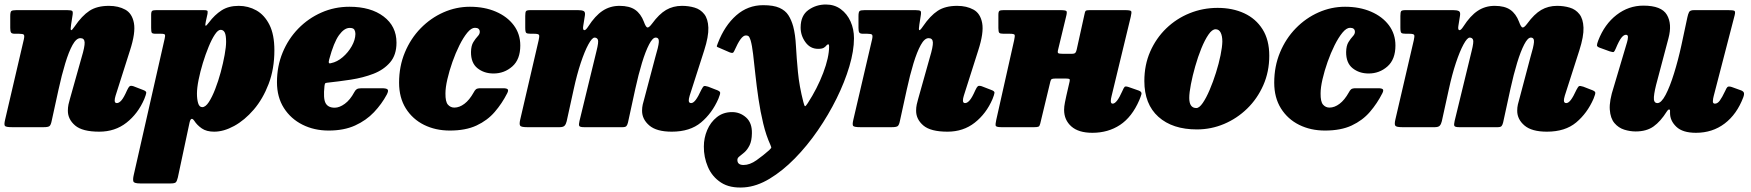

<svg xmlns="http://www.w3.org/2000/svg" viewBox="-30 -565 7779 853"><path d="M43 -520H268.5Q287.5 -520 291.2 -515.8Q295 -511.5 292 -495L286 -456.5Q282 -432.5 285.8 -431Q289.5 -429.5 302 -448Q334 -495 367.5 -517Q401 -539 454 -539Q496 -539 526.5 -522.2Q557 -505.5 565 -462.5Q573 -419.5 547.5 -341L483.5 -140Q479.5 -127 479.5 -118.5Q479.5 -107 489 -107Q499 -107 509.8 -119.5Q520.5 -132 534.5 -164Q541 -178 545.8 -181.8Q550.5 -185.5 562.5 -182L606.5 -165Q620.5 -160 619.8 -152.5Q619 -145 611 -125Q583 -60 532 -20Q481 20 411 20Q336 20 303.8 -7.5Q271.5 -35 271.5 -73Q271.5 -87.5 274.2 -100.8Q277 -114 280.5 -125L332.5 -310Q347 -358 346 -376.8Q345 -395.5 327 -395.5Q309 -395.5 292.2 -365.2Q275.5 -335 259.8 -283.2Q244 -231.5 230 -167L199.5 -27.5Q196 -10 190 -5Q184 0 164 0H23.5Q-4 0 -8.2 -5.8Q-12.5 -11.5 -7.5 -32.5L76 -390.5Q79.5 -406.5 75.8 -410.8Q72 -415 55 -415H36Q22.5 -415 19 -420.5Q15.5 -426 15.5 -441V-493.5Q15.5 -511.5 20.2 -515.8Q25 -520 43 -520Z M664.5 -520H875.5Q886.5 -520 890.2 -517.8Q894 -515.5 892 -504L884.5 -470Q881 -454 883.2 -451Q885.5 -448 898.5 -465.5Q923.5 -499 954.5 -519Q985.5 -539 1030.5 -539Q1073 -539 1109 -518.8Q1145 -498.5 1167 -455Q1189 -411.5 1189 -341.5Q1189 -259 1163.5 -192.2Q1138 -125.5 1097.5 -78.2Q1057 -31 1010.5 -5.5Q964 20 921.5 20Q887.5 20 866.5 5.5Q845.5 -9 833 -28.5Q818.5 -49 812 -20L760 224Q756 240.5 750.8 245.2Q745.5 250 727.5 250H593.5Q566 250 562.8 241.5Q559.5 233 564 213L701.5 -393Q704.5 -406 702.8 -410.5Q701 -415 686 -415H662Q647 -415 644.2 -419.8Q641.5 -424.5 641.5 -441V-499Q641.5 -513.5 646.2 -516.8Q651 -520 664.5 -520ZM845 -149Q845 -124.5 850.2 -106.8Q855.5 -89 868.5 -89Q883 -89 897.8 -111.5Q912.5 -134 926.2 -169.5Q940 -205 950.8 -245Q961.5 -285 968 -321Q974.5 -357 974.5 -379Q974.5 -408.5 968.5 -420.5Q962.5 -432.5 950 -432.5Q938.5 -432.5 924.5 -411.5Q910.5 -390.5 896.8 -357Q883 -323.5 871.2 -285Q859.5 -246.5 852.2 -210.2Q845 -174 845 -149Z M1200.5 -200Q1200.5 -270.5 1225.5 -331.2Q1250.5 -392 1295 -437.8Q1339.5 -483.5 1397.8 -509.2Q1456 -535 1522.5 -535Q1617 -535 1674.2 -491.8Q1731.5 -448.5 1731.5 -375.5Q1731.5 -321 1703.2 -288Q1675 -255 1629 -237.2Q1583 -219.5 1529 -211.2Q1475 -203 1423.5 -197.5Q1416 -197 1414.2 -193.8Q1412.5 -190.5 1411.5 -182.5Q1405.5 -127 1416.5 -106.8Q1427.5 -86.5 1457 -86.5Q1478 -86.5 1501.8 -103.8Q1525.5 -121 1544 -155.5Q1548.5 -164.5 1555 -168.8Q1561.5 -173 1576.5 -173H1665.5Q1687.5 -173 1692.2 -167.2Q1697 -161.5 1688.5 -145Q1666 -103 1631.5 -66.5Q1597 -30 1547.5 -7.5Q1498 15 1430 15Q1366 15 1314 -11Q1262 -37 1231.2 -85.2Q1200.5 -133.5 1200.5 -200ZM1441 -284.5Q1468 -290 1492.5 -311Q1517 -332 1532.8 -360Q1548.5 -388 1549 -414Q1549 -424.5 1544.5 -432.8Q1540 -441 1523.5 -441Q1499.5 -441 1476.2 -409Q1453 -377 1432.5 -301Q1429.5 -289.5 1431 -285.8Q1432.5 -282 1441 -284.5Z M2281.5 -363Q2281.5 -301 2246 -269.8Q2210.5 -238.5 2162.5 -238.5Q2120.5 -238.5 2091.2 -262Q2062 -285.5 2062.5 -334Q2063 -362 2072.8 -377.8Q2082.5 -393.5 2092 -403.5Q2101.5 -413.5 2101.5 -423Q2101.5 -441.5 2080 -441.5Q2064 -441.5 2046.2 -420Q2028.5 -398.5 2011.2 -364Q1994 -329.5 1980 -289.8Q1966 -250 1957.5 -213Q1949 -176 1949 -150Q1948.5 -113 1960 -100Q1971.5 -87 1988.5 -87Q2011 -87 2033.2 -103.8Q2055.5 -120.5 2074.5 -154.5Q2079 -163.5 2084.5 -168.2Q2090 -173 2105.5 -173H2204.5Q2220.5 -173 2225.2 -168.5Q2230 -164 2223.5 -151Q2200.5 -105.5 2168 -67.8Q2135.5 -30 2087.2 -7.5Q2039 15 1968.5 15Q1905 15 1854 -10.2Q1803 -35.5 1773 -83.2Q1743 -131 1743 -197.5Q1743 -270.5 1768.8 -332.2Q1794.5 -394 1839 -439.5Q1883.5 -485 1940 -510Q1996.5 -535 2057.5 -535Q2122.5 -535 2173 -513.2Q2223.5 -491.5 2252.5 -452.8Q2281.5 -414 2281.5 -363Z M2326.5 -520H2538Q2554.5 -520 2562.8 -516Q2571 -512 2568.5 -496L2561 -449Q2558.5 -432.5 2565.2 -431Q2572 -429.5 2583.5 -447.5Q2614 -495 2647.2 -517Q2680.5 -539 2722.5 -539Q2766.5 -539 2791.8 -521.5Q2817 -504 2830.5 -468.5Q2839.5 -443.5 2846.5 -442.8Q2853.5 -442 2867 -460Q2898 -502.5 2929.2 -520.8Q2960.5 -539 3000 -539Q3029.5 -539 3055.8 -531.2Q3082 -523.5 3098.8 -502.2Q3115.5 -481 3117 -442.2Q3118.5 -403.5 3098.5 -341L3034 -140Q3031.5 -132.5 3030.8 -127Q3030 -121.5 3030 -118.5Q3030 -107 3040.5 -107Q3050 -107 3060.8 -121Q3071.5 -135 3086 -166.5Q3093 -180 3097.2 -182.2Q3101.5 -184.5 3116 -180L3148 -167.5Q3167.5 -161 3169.2 -154.8Q3171 -148.5 3161.5 -126Q3133.5 -62 3084.5 -21Q3035.5 20 2954.5 20Q2887 20 2854.8 -7.5Q2822.5 -35 2822.5 -73Q2822.5 -87.5 2825.5 -100.8Q2828.5 -114 2832 -125L2881 -310Q2895.5 -358 2897 -378Q2898.5 -398 2883 -398Q2869.5 -398 2853.8 -367.8Q2838 -337.5 2822.2 -286Q2806.5 -234.5 2792.5 -170.5L2760 -21Q2757.5 -10.5 2753.2 -5.2Q2749 0 2736 0H2565Q2546.5 0 2543.5 -5.5Q2540.5 -11 2544.5 -27.5L2620 -338Q2630.5 -379.5 2626.2 -388.8Q2622 -398 2611.5 -398Q2600.5 -398 2584 -367.8Q2567.5 -337.5 2550.2 -285.8Q2533 -234 2519 -169.5L2487.5 -26Q2484.5 -13.5 2478.5 -6.8Q2472.5 0 2456.5 0H2311.5Q2285 0 2280.8 -6.8Q2276.5 -13.5 2281 -33L2363 -386Q2367 -403.5 2365 -409.2Q2363 -415 2343.5 -415H2328.5Q2312.5 -415 2308 -418.8Q2303.5 -422.5 2303.5 -442V-494Q2303.5 -510.5 2306.8 -515.2Q2310 -520 2326.5 -520Z M3604.5 -348Q3569.5 -348 3548 -378Q3526.5 -408 3527 -444Q3527.5 -496.5 3561.8 -520.8Q3596 -545 3639 -545Q3677.5 -545 3705.5 -524.2Q3733.5 -503.5 3748.8 -469.5Q3764 -435.5 3764 -395Q3764 -339.5 3743.5 -270.2Q3723 -201 3687 -128Q3651 -55 3603.5 14Q3556 83 3501.2 138.8Q3446.5 194.5 3389.2 229Q3332 263.5 3276.5 267.5Q3213 272 3173.2 246Q3133.5 220 3115 176.5Q3096.5 133 3097 86Q3097 48 3111.8 13Q3126.5 -22 3154.8 -44.5Q3183 -67 3222.5 -67Q3258 -67 3284.8 -43Q3311.5 -19 3310.5 27Q3310 61 3300 80.8Q3290 100.5 3277.5 111.5Q3265 122.5 3255.5 129.5Q3246 136.5 3246 145Q3245.5 168 3273.5 168Q3301 168 3331 146.8Q3361 125.5 3387.5 102Q3395 94.5 3396.2 92.2Q3397.5 90 3393 79.5Q3373.5 37 3360.8 -16.2Q3348 -69.5 3339.8 -125.5Q3331.5 -181.5 3326 -233.2Q3320.5 -285 3315.8 -324.8Q3311 -364.5 3305 -385Q3302.5 -393 3298.8 -400.2Q3295 -407.5 3283.5 -407.5Q3272.5 -407.5 3260.2 -391Q3248 -374.5 3231.5 -337.5Q3228.5 -330.5 3223.8 -330Q3219 -329.5 3211.5 -332.5L3162 -354Q3153 -357 3154.8 -361.2Q3156.5 -365.5 3159.5 -374Q3189.5 -451.5 3241 -496.8Q3292.5 -542 3360.5 -542Q3406.5 -542 3432.8 -530.2Q3459 -518.5 3472.5 -497.5Q3486 -476.5 3494 -447.5Q3503.5 -412 3506.2 -360Q3509 -308 3515 -245Q3521 -182 3539 -112Q3543.5 -94 3546.5 -93.2Q3549.5 -92.5 3558.5 -106.5Q3601 -172 3627.2 -241Q3653.5 -310 3653.5 -359Q3653.5 -368 3650 -368Q3645 -368 3641.5 -363Q3638 -358 3630.2 -353Q3622.5 -348 3604.5 -348Z M3811.5 -520H4037Q4056 -520 4059.8 -515.8Q4063.5 -511.5 4060.5 -495L4054.5 -456.5Q4050.5 -432.5 4054.2 -431Q4058 -429.5 4070.5 -448Q4102.5 -495 4136 -517Q4169.5 -539 4222.5 -539Q4264.5 -539 4295 -522.2Q4325.5 -505.5 4333.5 -462.5Q4341.5 -419.5 4316 -341L4252 -140Q4248 -127 4248 -118.5Q4248 -107 4257.5 -107Q4267.5 -107 4278.2 -119.5Q4289 -132 4303 -164Q4309.5 -178 4314.2 -181.8Q4319 -185.5 4331 -182L4375 -165Q4389 -160 4388.2 -152.5Q4387.5 -145 4379.5 -125Q4351.5 -60 4300.5 -20Q4249.5 20 4179.5 20Q4104.5 20 4072.2 -7.5Q4040 -35 4040 -73Q4040 -87.5 4042.8 -100.8Q4045.5 -114 4049 -125L4101 -310Q4115.5 -358 4114.5 -376.8Q4113.5 -395.5 4095.5 -395.5Q4077.5 -395.5 4060.8 -365.2Q4044 -335 4028.2 -283.2Q4012.5 -231.5 3998.5 -167L3968 -27.5Q3964.5 -10 3958.5 -5Q3952.5 0 3932.5 0H3792Q3764.5 0 3760.2 -5.8Q3756 -11.5 3761 -32.5L3844.5 -390.5Q3848 -406.5 3844.2 -410.8Q3840.5 -415 3823.5 -415H3804.5Q3791 -415 3787.5 -420.5Q3784 -426 3784 -441V-493.5Q3784 -511.5 3788.8 -515.8Q3793.5 -520 3811.5 -520Z M4993.5 -490 4908.5 -138.5Q4905 -125.5 4905 -116Q4905 -104.5 4913.5 -104.5Q4931.5 -104.5 4956 -160Q4962.5 -175.5 4966.5 -179.2Q4970.5 -183 4985 -178L5029.5 -162.5Q5044 -157 5041 -146.2Q5038 -135.5 5031.5 -120Q4999 -45 4946 -10Q4893 25 4823 25Q4761.5 25 4729.5 -3.5Q4697.5 -32 4697.5 -77Q4697.5 -91.5 4701.2 -110Q4705 -128.5 4707.5 -140L4722 -203Q4724 -211.5 4721 -213.8Q4718 -216 4706.5 -216H4658Q4647 -216 4642.8 -213.8Q4638.5 -211.5 4636.5 -203L4591.5 -16Q4589 -5 4584 -2.5Q4579 0 4565 0H4419Q4395 0 4393.5 -7Q4392 -14 4396 -32L4475.5 -386Q4479.5 -404.5 4477.8 -409.8Q4476 -415 4457 -415H4429Q4413.5 -415 4409.5 -419.2Q4405.5 -423.5 4405.5 -440V-499Q4405.5 -513.5 4410.2 -516.8Q4415 -520 4429 -520H4680Q4705 -520 4708.2 -515.2Q4711.5 -510.5 4706 -490L4671 -345Q4667.5 -332 4671.2 -329Q4675 -326 4692 -326H4731.5Q4744 -326 4747.8 -330.8Q4751.5 -335.5 4753.5 -345L4787.5 -499Q4790 -513.5 4793.5 -516.8Q4797 -520 4811 -520H4967.5Q4992.5 -520 4995.5 -515.2Q4998.5 -510.5 4993.5 -490Z M5054 -205Q5054 -276.5 5080 -335.8Q5106 -395 5151.2 -438.8Q5196.5 -482.5 5255.2 -506.2Q5314 -530 5379.5 -530Q5446 -530 5497.8 -506Q5549.5 -482 5579.2 -434.8Q5609 -387.5 5609 -317.5Q5609 -246.5 5582.5 -186.5Q5556 -126.5 5510.8 -82.5Q5465.5 -38.5 5408 -14.2Q5350.5 10 5287.5 10Q5179 10 5116.5 -46Q5054 -102 5054 -205ZM5253.5 -130Q5253.5 -85 5285 -85Q5298 -85 5313.5 -107.5Q5329 -130 5344.2 -165.8Q5359.5 -201.5 5372.2 -242Q5385 -282.5 5392.5 -319.5Q5400 -356.5 5400.5 -380Q5400.5 -405.5 5393 -420.2Q5385.5 -435 5370.5 -435Q5355 -435 5338.8 -411.2Q5322.5 -387.5 5307.2 -350Q5292 -312.5 5280 -270.2Q5268 -228 5260.8 -190.5Q5253.5 -153 5253.5 -130Z M6169.5 -363Q6169.5 -301 6134 -269.8Q6098.5 -238.5 6050.5 -238.5Q6008.5 -238.5 5979.2 -262Q5950 -285.5 5950.5 -334Q5951 -362 5960.8 -377.8Q5970.5 -393.5 5980 -403.5Q5989.5 -413.5 5989.5 -423Q5989.5 -441.5 5968 -441.5Q5952 -441.5 5934.2 -420Q5916.5 -398.5 5899.2 -364Q5882 -329.5 5868 -289.8Q5854 -250 5845.5 -213Q5837 -176 5837 -150Q5836.5 -113 5848 -100Q5859.5 -87 5876.5 -87Q5899 -87 5921.2 -103.8Q5943.5 -120.5 5962.5 -154.5Q5967 -163.5 5972.5 -168.2Q5978 -173 5993.5 -173H6092.5Q6108.5 -173 6113.2 -168.5Q6118 -164 6111.5 -151Q6088.5 -105.5 6056 -67.8Q6023.5 -30 5975.2 -7.5Q5927 15 5856.5 15Q5793 15 5742 -10.2Q5691 -35.5 5661 -83.2Q5631 -131 5631 -197.5Q5631 -270.5 5656.8 -332.2Q5682.5 -394 5727 -439.5Q5771.5 -485 5828 -510Q5884.5 -535 5945.5 -535Q6010.5 -535 6061 -513.2Q6111.5 -491.5 6140.5 -452.8Q6169.5 -414 6169.5 -363Z M6214.5 -520H6426Q6442.5 -520 6450.8 -516Q6459 -512 6456.5 -496L6449 -449Q6446.5 -432.5 6453.2 -431Q6460 -429.5 6471.5 -447.5Q6502 -495 6535.2 -517Q6568.5 -539 6610.5 -539Q6654.5 -539 6679.8 -521.5Q6705 -504 6718.5 -468.5Q6727.5 -443.5 6734.5 -442.8Q6741.5 -442 6755 -460Q6786 -502.5 6817.2 -520.8Q6848.5 -539 6888 -539Q6917.5 -539 6943.8 -531.2Q6970 -523.5 6986.8 -502.2Q7003.5 -481 7005 -442.2Q7006.5 -403.5 6986.5 -341L6922 -140Q6919.5 -132.5 6918.8 -127Q6918 -121.5 6918 -118.5Q6918 -107 6928.5 -107Q6938 -107 6948.8 -121Q6959.5 -135 6974 -166.5Q6981 -180 6985.2 -182.2Q6989.5 -184.5 7004 -180L7036 -167.5Q7055.5 -161 7057.2 -154.8Q7059 -148.5 7049.5 -126Q7021.5 -62 6972.5 -21Q6923.5 20 6842.5 20Q6775 20 6742.8 -7.5Q6710.5 -35 6710.5 -73Q6710.5 -87.5 6713.5 -100.8Q6716.5 -114 6720 -125L6769 -310Q6783.5 -358 6785 -378Q6786.5 -398 6771 -398Q6757.5 -398 6741.8 -367.8Q6726 -337.5 6710.2 -286Q6694.5 -234.5 6680.5 -170.5L6648 -21Q6645.5 -10.5 6641.2 -5.2Q6637 0 6624 0H6453Q6434.5 0 6431.5 -5.5Q6428.5 -11 6432.5 -27.5L6508 -338Q6518.5 -379.5 6514.2 -388.8Q6510 -398 6499.5 -398Q6488.5 -398 6472 -367.8Q6455.5 -337.5 6438.2 -285.8Q6421 -234 6407 -169.5L6375.5 -26Q6372.5 -13.5 6366.5 -6.8Q6360.5 0 6344.5 0H6199.5Q6173 0 6168.8 -6.8Q6164.5 -13.5 6169 -33L6251 -386Q6255 -403.5 6253 -409.2Q6251 -415 6231.5 -415H6216.5Q6200.5 -415 6196 -418.8Q6191.5 -422.5 6191.5 -442V-494Q6191.5 -510.5 6194.8 -515.2Q6198 -520 6214.5 -520Z M7070.5 -385Q7098.5 -457.5 7152 -498.8Q7205.5 -540 7271 -540Q7351.5 -540 7375.5 -499.2Q7399.5 -458.5 7382.5 -395L7333.5 -210Q7320 -162 7317.8 -134.5Q7315.5 -107 7333.5 -107Q7350.5 -107 7369.8 -143.5Q7389 -180 7407.2 -238.8Q7425.5 -297.5 7440 -364L7466.5 -488Q7469.5 -502.5 7474 -511.2Q7478.5 -520 7496 -520H7647Q7668.5 -520 7674.8 -517.2Q7681 -514.5 7676.5 -497L7583.5 -138.5Q7580.5 -127.5 7579.8 -116Q7579 -104.5 7589 -104.5Q7600.5 -104.5 7610.5 -118Q7620.5 -131.5 7635 -162Q7639.5 -173 7644.2 -178Q7649 -183 7663.5 -178.5L7699.5 -165.5Q7713 -161.5 7716.8 -154.8Q7720.5 -148 7715 -133Q7686.5 -57.5 7632.2 -16.2Q7578 25 7504.5 25Q7445.5 25 7417.5 -1.8Q7389.5 -28.5 7389.5 -62.5V-72.5Q7389.5 -79 7384.8 -78.5Q7380 -78 7375 -69.5Q7347.5 -25.5 7316.2 -3.2Q7285 19 7236.5 19Q7211.5 19 7186 11Q7160.5 3 7142.5 -18.2Q7124.5 -39.5 7121.8 -78.2Q7119 -117 7139.5 -179L7198.5 -377.5Q7202 -389 7202.5 -399.8Q7203 -410.5 7193.5 -410.5Q7184 -410.5 7173.5 -397.5Q7163 -384.5 7148 -348.5Q7143 -337 7139.8 -334.5Q7136.5 -332 7121 -337L7077 -353Q7064.5 -357.5 7064.8 -364Q7065 -370.5 7070.5 -385Z"/></svg>

Font: Besley* Narrow Fatface
Style: Italic
Weight: 900
Width: 4
Italic angle: -13°
Designer: Owen Earl
Foundry: indestructible type*
Version: Version 3.000; ttfautohint (v1.8.3)